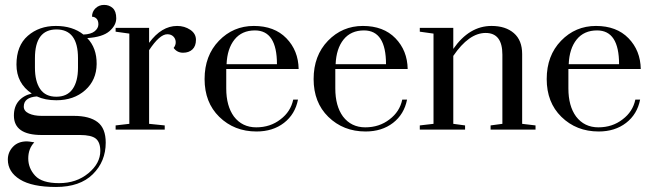

<svg xmlns="http://www.w3.org/2000/svg" viewBox="-20 -521 2625 772"><path d="M128.2 -133.3Q75.6 -129.5 75.6 -92.3Q75.6 -74.4 96.2 -64.7Q116.7 -55.1 147.4 -55.1H276.9Q339.7 -55.1 372.4 -30.1Q405.1 -5.1 405.1 52.6Q405.1 128.2 353.2 179.5Q301.3 230.8 205.1 230.8Q109 230.8 60.3 200.6Q11.5 170.5 11.5 120.5Q11.5 91 32.1 69.2Q52.6 47.4 88.5 47.4Q94.9 47.4 117.9 51.3Q93.6 76.9 93.6 116Q93.6 155.1 121.2 185.3Q148.7 215.4 217.9 215.4Q287.2 215.4 335.3 175.6Q383.3 135.9 383.3 85.9Q383.3 51.3 365.4 36.5Q347.4 21.8 301.3 21.8H147.4Q35.9 21.8 35.9 -56.4Q35.9 -92.3 55.1 -114.7Q74.4 -137.2 107.7 -144.9Q46.2 -185.9 46.2 -261.5Q46.2 -337.2 91.7 -376.9Q137.2 -416.7 204.5 -416.7Q271.8 -416.7 315.4 -382.1Q346.2 -383.3 360.9 -395.5Q375.6 -407.7 375.6 -423.1Q375.6 -438.5 367.9 -446.2Q360.3 -453.8 350 -453.8Q350 -474.4 364.1 -487.8Q378.2 -501.3 398.7 -501.3Q419.2 -501.3 433.3 -488.5Q447.4 -475.6 447.4 -447.4Q447.4 -419.2 419.9 -395.5Q392.3 -371.8 330.8 -367.9Q369.2 -328.2 368.6 -263.5Q367.9 -198.7 322.4 -158.3Q276.9 -117.9 206.4 -117.9Q161.5 -117.9 128.2 -133.3ZM293.6 -248.7V-287.2Q293.6 -402.6 207.1 -402.6Q120.5 -402.6 120.5 -287.2V-248.7Q120.5 -193.6 141.7 -162.8Q162.8 -132.1 206.4 -132.1Q250 -132.1 271.8 -162.8Q293.6 -193.6 293.6 -248.7Z M444.9 0V-16.7L500 -23.1V-385.9L444.9 -393.6V-409H579.5V-348.7Q629.5 -416.7 692.3 -416.7Q721.8 -416.7 744.9 -401.3Q767.9 -385.9 767.9 -360.9Q767.9 -335.9 753.8 -322.4Q739.7 -309 716 -309Q692.3 -309 678.2 -328.2Q687.2 -339.7 686.5 -352.6Q685.9 -365.4 676.9 -374.4Q667.9 -383.3 652.6 -383.3Q621.8 -383.3 579.5 -319.2V-23.1L642.3 -16.7V0Z M1107.7 -41Q1148.7 -71.8 1159 -120.5H1178.2Q1166.7 -61.5 1121.8 -26.9Q1076.9 7.7 1011.5 7.7Q921.8 7.7 861.5 -51.3Q802.6 -109 802.6 -203.2Q802.6 -297.4 860.3 -357.1Q917.9 -416.7 1000.6 -416.7Q1083.3 -416.7 1131.4 -367.3Q1179.5 -317.9 1180.8 -243.6H889.7V-165.4Q889.7 -94.9 920.5 -52.6Q953.8 -9 1010.3 -9Q1066.7 -9 1107.7 -41ZM1005.1 -398.7Q952.6 -398.7 923.1 -362.2Q893.6 -325.6 891 -262.8H1093.6Q1093.6 -398.7 1005.1 -398.7Z M1546.2 -41Q1587.2 -71.8 1597.4 -120.5H1616.7Q1605.1 -61.5 1560.3 -26.9Q1515.4 7.7 1450 7.7Q1360.3 7.7 1300 -51.3Q1241 -109 1241 -203.2Q1241 -297.4 1298.7 -357.1Q1356.4 -416.7 1439.1 -416.7Q1521.8 -416.7 1569.9 -367.3Q1617.9 -317.9 1619.2 -243.6H1328.2V-165.4Q1328.2 -94.9 1359 -52.6Q1392.3 -9 1448.7 -9Q1505.1 -9 1546.2 -41ZM1443.6 -398.7Q1391 -398.7 1361.5 -362.2Q1332.1 -325.6 1329.5 -262.8H1532.1Q1532.1 -398.7 1443.6 -398.7Z M2000 -301.3Q2000 -388.5 1932.7 -388.5Q1865.4 -388.5 1802.6 -296.2V-23.1L1850 -16.7V0H1667.9V-16.7L1723.1 -23.1V-385.9L1667.9 -393.6V-409H1802.6V-324.4Q1866.7 -416.7 1956.4 -416.7Q2012.8 -416.7 2046.2 -387.8Q2079.5 -359 2079.5 -303.8V-23.1L2133.3 -16.7V0H1952.6V-16.7L2000 -23.1Z M2483.3 -41Q2524.4 -71.8 2534.6 -120.5H2553.8Q2542.3 -61.5 2497.4 -26.9Q2452.6 7.7 2387.2 7.7Q2297.4 7.7 2237.2 -51.3Q2178.2 -109 2178.2 -203.2Q2178.2 -297.4 2235.9 -357.1Q2293.6 -416.7 2376.3 -416.7Q2459 -416.7 2507.1 -367.3Q2555.1 -317.9 2556.4 -243.6H2265.4V-165.4Q2265.4 -94.9 2296.2 -52.6Q2329.5 -9 2385.9 -9Q2442.3 -9 2483.3 -41ZM2380.8 -398.7Q2328.2 -398.7 2298.7 -362.2Q2269.2 -325.6 2266.7 -262.8H2469.2Q2469.2 -398.7 2380.8 -398.7Z"/></svg>

Font: Suranna
Style: Regular
Weight: 400
Version: Version 1.0.5; ttfautohint (v1.2.42-39fb)